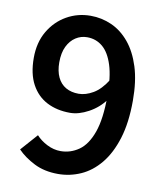

<svg xmlns="http://www.w3.org/2000/svg" viewBox="-77 -712 666 786"><g transform="rotate(10 256.5 -318.5)"><path d="M217 12Q160 12 117.5 -9.5Q75 -31 47 -60L109 -130Q127 -110 154.5 -96Q182 -82 211 -82Q252 -82 286.5 -106Q321 -130 341 -186Q361 -242 361 -337Q361 -416 345.5 -465Q330 -514 302.5 -537Q275 -560 238 -560Q212 -560 190.5 -546Q169 -532 156 -505.5Q143 -479 143 -439Q143 -403 155 -377.5Q167 -352 189.5 -339Q212 -326 243 -326Q272 -326 303 -344Q334 -362 361 -405L366 -324Q339 -287 298.5 -265Q258 -243 222 -243Q167 -243 125.5 -264.5Q84 -286 60.5 -329.5Q37 -373 37 -439Q37 -503 64.5 -550Q92 -597 137.5 -623Q183 -649 237 -649Q283 -649 324.5 -630.5Q366 -612 398 -573.5Q430 -535 448.5 -476.5Q467 -418 467 -337Q467 -245 446.5 -179Q426 -113 391 -70.5Q356 -28 311 -8Q266 12 217 12Z"/></g></svg>

Font: Mada SemiBold
Style: Regular
Weight: 600
Designer: Khaled Hosny
Version: Version 1.5